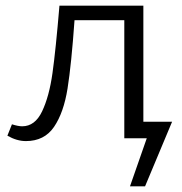

<svg xmlns="http://www.w3.org/2000/svg" viewBox="-20 -486 639 675"><path d="M490 169H437L496 0H417V-415H242Q231 -260 217.5 -175Q204 -90 170 -40Q136 10 71 10Q39 10 6 -9L22 -49Q44 -42 58 -42Q103 -42 128 -94.5Q153 -147 164.5 -229Q176 -311 189 -466H484V-58H585Z"/></svg>

Font: Ysabeau SC
Style: Regular
Weight: 400
Designer: Christian Thalmann (Catharsis Fonts)
Version: Version 0.003